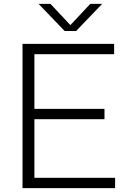

<svg xmlns="http://www.w3.org/2000/svg" viewBox="-20 -965 654 985"><path d="M95.5 0V-740H565.5V-687H156.5V-53H570.5V0ZM132 -353.5V-406.5H516V-353.5ZM311.5 -806 178 -945H239L350 -826.5H332L443 -945H504L370.5 -806Z"/></svg>

Font: Encode Sans SemiExpanded Light
Style: Regular
Weight: 300
Width: 6
Designer: Multiple Designers
Foundry: Impallari Type
Version: Version 3.002